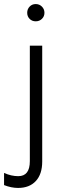

<svg xmlns="http://www.w3.org/2000/svg" viewBox="-67 -732 303 946"><path d="M141 64Q141 126 109.5 160Q78 194 22 194Q-11 194 -47 180V120Q-12 136 23 136Q80 136 80 62V-507H141ZM139.5 -699.5Q152 -687 152 -669Q152 -651 139.5 -639Q127 -627 109 -627Q91 -627 79 -639Q67 -651 67 -669Q67 -687 79 -699.5Q91 -712 109 -712Q127 -712 139.5 -699.5Z"/></svg>

Font: Hind Guntur Light
Style: Regular
Weight: 300
Designer: Manushi Parikh, Hitesh Malaviya
Foundry: Indian Type Foundry
Version: Version 1.002;PS 1.0;hotconv 1.0.86;makeotf.lib2.5.63406; tt